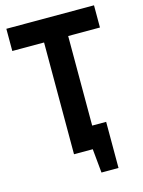

<svg xmlns="http://www.w3.org/2000/svg" viewBox="-123 -772 720 969"><g transform="rotate(-15 237.0 -287.5)"><path d="M174 -584H8V-700H466V-584H300V-116H373V125H284L272 0H174Z"/></g></svg>

Font: PT Sans Narrow
Style: Bold
Weight: 700
Width: 3
Designer: A.Korolkova, O.Umpeleva, V.Yefimov
Foundry: ParaType Ltd
Version: Version 2.003W OFL